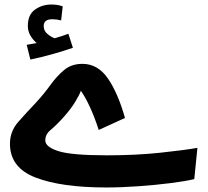

<svg xmlns="http://www.w3.org/2000/svg" viewBox="-20 -807 918 848"><path d="M449 21Q516 21 592.5 15.5Q669 10 735.5 1.5Q802 -7 838 -16L852 -154Q796 -144 688 -132.5Q580 -121 452 -121Q296 -121 238 -139.5Q180 -158 180 -187Q180 -214 204 -233.5Q228 -253 263 -292Q294 -327 313 -358.5Q332 -390 337 -406Q356 -380 377 -334.5Q398 -289 416 -233L532 -286Q501 -396 456.5 -460.5Q412 -525 344 -525Q296 -525 263.5 -498Q231 -471 202.5 -431.5Q174 -392 140 -355Q98 -311 61 -269Q24 -227 24 -172Q24 -66 138 -22.5Q252 21 449 21ZM302 -596 282 -658Q257 -648 221 -638Q205 -644 189 -657.5Q173 -671 173 -692Q173 -722 211 -722Q230 -722 250 -717L257 -779Q236 -787 206 -787Q166 -787 134.5 -764.5Q103 -742 103 -693Q103 -669 114.5 -649.5Q126 -630 142 -617Q125 -614 98 -609L114 -544Q163 -554 214 -568.5Q265 -583 302 -596Z"/></svg>

Font: Noto Sans Arabic Condensed Extra
Style: Regular
Weight: 800
Width: 3
Designer: Nadine Chahine - Monotype Design Team
Foundry: Monotype Imaging Inc.
Version: Version 1.902